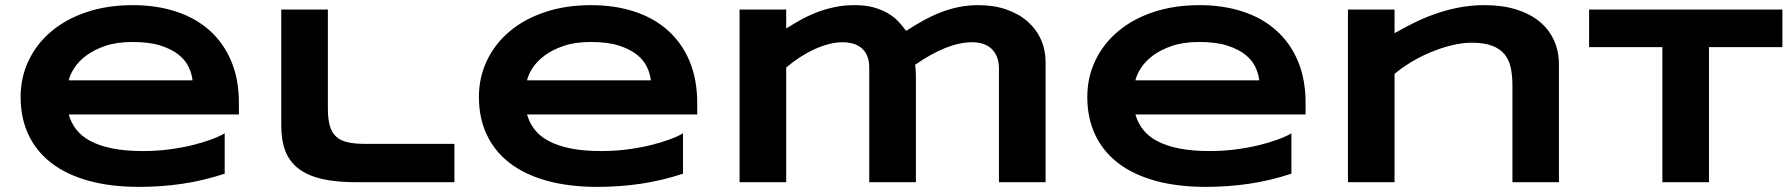

<svg xmlns="http://www.w3.org/2000/svg" viewBox="-20 -708 6960 746"><path d="M853 -33.2Q770.5 -5.9 688.2 6.1Q606 18.1 520 18.1Q410.2 18.1 324.5 -5.6Q238.8 -29.3 180.2 -74.2Q121.6 -119.1 90.8 -184.1Q60.1 -249 60.1 -331.1Q60.1 -407.2 91.1 -472.4Q122.1 -537.6 179 -585.7Q235.8 -633.8 316.4 -660.9Q397 -688 496.1 -688Q587.4 -688 663.3 -663.3Q739.3 -638.7 793.7 -590.3Q848.1 -542 878.2 -471.2Q908.2 -400.4 908.2 -308.1V-263.2H247.1Q255.9 -231.4 276.1 -205.1Q296.4 -178.7 331.1 -160.2Q365.7 -141.6 416.3 -131.3Q466.8 -121.1 537.1 -121.1Q586.9 -121.1 634.8 -127.2Q682.6 -133.3 724.1 -143.3Q765.6 -153.3 799.1 -165.5Q832.5 -177.7 853 -189.9ZM728 -396Q725.6 -420.9 713.1 -447.5Q700.7 -474.1 673.8 -495.6Q647 -517.1 603.5 -531Q560.1 -544.9 495.1 -544.9Q434.1 -544.9 389.6 -529.8Q345.2 -514.6 315.2 -492.2Q285.2 -469.7 268.6 -443.8Q252 -418 247.1 -396Z M1253.9 -287.1Q1253.9 -245.1 1261.7 -218.5Q1269.5 -191.9 1287.1 -176.3Q1304.7 -160.6 1332.8 -154.8Q1360.8 -148.9 1401.9 -148.9H1745.6V0H1364.7Q1285.6 0 1230.2 -12.9Q1174.8 -25.9 1139.6 -53Q1104.5 -80.1 1088.6 -121.6Q1072.8 -163.1 1072.8 -220.2V-670.9H1253.9Z M2633.8 -33.2Q2551.3 -5.9 2469 6.1Q2386.7 18.1 2300.8 18.1Q2190.9 18.1 2105.2 -5.6Q2019.5 -29.3 1960.9 -74.2Q1902.3 -119.1 1871.6 -184.1Q1840.8 -249 1840.8 -331.1Q1840.8 -407.2 1871.8 -472.4Q1902.8 -537.6 1959.7 -585.7Q2016.6 -633.8 2097.2 -660.9Q2177.7 -688 2276.9 -688Q2368.2 -688 2444.1 -663.3Q2520 -638.7 2574.5 -590.3Q2628.9 -542 2658.9 -471.2Q2689 -400.4 2689 -308.1V-263.2H2027.8Q2036.6 -231.4 2056.9 -205.1Q2077.1 -178.7 2111.8 -160.2Q2146.5 -141.6 2197 -131.3Q2247.6 -121.1 2317.9 -121.1Q2367.7 -121.1 2415.5 -127.2Q2463.4 -133.3 2504.9 -143.3Q2546.4 -153.3 2579.8 -165.5Q2613.3 -177.7 2633.8 -189.9ZM2508.8 -396Q2506.3 -420.9 2493.9 -447.5Q2481.4 -474.1 2454.6 -495.6Q2427.7 -517.1 2384.3 -531Q2340.8 -544.9 2275.9 -544.9Q2214.8 -544.9 2170.4 -529.8Q2126 -514.6 2095.9 -492.2Q2065.9 -469.7 2049.3 -443.8Q2032.7 -418 2027.8 -396Z M3034.7 -670.9V-597.2Q3058.6 -612.3 3086.7 -628.4Q3114.7 -644.5 3147.7 -657.7Q3180.7 -670.9 3218.5 -679.4Q3256.3 -688 3300.3 -688Q3343.3 -688 3375.5 -679Q3407.7 -669.9 3431.4 -655.5Q3455.1 -641.1 3471.7 -623.3Q3488.3 -605.5 3500.5 -587.9Q3535.2 -610.4 3568.8 -628.9Q3602.5 -647.5 3636.7 -660.6Q3670.9 -673.8 3706.5 -680.9Q3742.2 -688 3780.8 -688Q3842.3 -688 3890.9 -670.9Q3939.5 -653.8 3973.1 -624Q4006.8 -594.2 4024.7 -554Q4042.5 -513.7 4042.5 -467.8V0H3861.3V-441.9Q3861.3 -468.8 3853 -488.3Q3844.7 -507.8 3830.8 -520Q3816.9 -532.2 3798.1 -538.1Q3779.3 -543.9 3758.3 -543.9Q3660.6 -543.9 3535.6 -456.1Q3537.1 -447.8 3537.8 -436.5Q3538.6 -425.3 3538.6 -414.1V0H3357.4V-445.8Q3357.4 -472.7 3349.1 -491.5Q3340.8 -510.3 3326.4 -522Q3312 -533.7 3293.2 -538.8Q3274.4 -543.9 3253.4 -543.9Q3228 -543.9 3200 -536.6Q3171.9 -529.3 3143.3 -516.1Q3114.7 -502.9 3087.2 -484.9Q3059.6 -466.8 3034.7 -445.8V0H2853.5V-670.9Z M4997.6 -33.2Q4915 -5.9 4832.8 6.1Q4750.5 18.1 4664.6 18.1Q4554.7 18.1 4469 -5.6Q4383.3 -29.3 4324.7 -74.2Q4266.1 -119.1 4235.4 -184.1Q4204.6 -249 4204.6 -331.1Q4204.6 -407.2 4235.6 -472.4Q4266.6 -537.6 4323.5 -585.7Q4380.4 -633.8 4460.9 -660.9Q4541.5 -688 4640.6 -688Q4731.9 -688 4807.9 -663.3Q4883.8 -638.7 4938.2 -590.3Q4992.7 -542 5022.7 -471.2Q5052.7 -400.4 5052.7 -308.1V-263.2H4391.6Q4400.4 -231.4 4420.7 -205.1Q4440.9 -178.7 4475.6 -160.2Q4510.3 -141.6 4560.8 -131.3Q4611.3 -121.1 4681.6 -121.1Q4731.4 -121.1 4779.3 -127.2Q4827.1 -133.3 4868.7 -143.3Q4910.2 -153.3 4943.6 -165.5Q4977.1 -177.7 4997.6 -189.9ZM4872.6 -396Q4870.1 -420.9 4857.7 -447.5Q4845.2 -474.1 4818.4 -495.6Q4791.5 -517.1 4748 -531Q4704.6 -544.9 4639.6 -544.9Q4578.6 -544.9 4534.2 -529.8Q4489.7 -514.6 4459.7 -492.2Q4429.7 -469.7 4413.1 -443.8Q4396.5 -418 4391.6 -396Z M5856.4 0V-376Q5856.4 -413.6 5850.1 -444.1Q5843.8 -474.6 5826.4 -496.3Q5809.1 -518.1 5778.1 -530Q5747.1 -542 5698.2 -542Q5661.1 -542 5620.4 -532Q5579.6 -522 5539.6 -505.4Q5499.5 -488.8 5463.1 -466.8Q5426.8 -444.8 5398.4 -420.9V0H5217.3V-670.9H5398.4V-579.1Q5432.6 -598.6 5471.2 -617.9Q5509.8 -637.2 5553.2 -652.8Q5596.7 -668.5 5645.5 -678.2Q5694.3 -688 5748.5 -688Q5816.4 -688 5869.9 -671.6Q5923.3 -655.3 5960.4 -625.2Q5997.6 -595.2 6017.3 -552.5Q6037.1 -509.8 6037.1 -457V0Z M6620.1 -524.9V0H6439V-524.9H6154.3V-670.9H6905.3V-524.9Z"/></svg>

Font: Syncopate
Style: Bold
Weight: 700
Designer: Astigmatic (AOETI)
Foundry: Astigmatic (AOETI)
Version: Version 1.001 2011